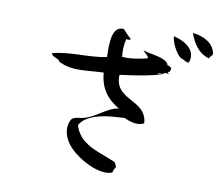

<svg xmlns="http://www.w3.org/2000/svg" viewBox="-86 -877 1171 1014"><g transform="rotate(10 500.0 -370.0)"><path d="M992 -683C982 -742 922 -768 868 -773C890 -715 919 -671 976 -655C976 -669 992 -669 992 -683ZM874 -615C886 -647 879 -672 862 -691C841 -716 805 -731 772 -739C776 -697 813 -631 840 -627C847 -626 857 -613 874 -615ZM788 -569C782 -577 773 -582 767 -581C758 -608 721 -617 685 -624C656 -629 627 -637 627 -637C637 -624 653 -618 658 -600C632 -593 565 -579 522 -584C519 -609 518 -647 528 -680C537 -679 548 -675 550 -686C534 -699 520 -715 506 -730C476 -734 459 -715 451 -686C441 -652 443 -604 444 -569C351 -549 241 -564 153 -538C162 -515 194 -520 200 -501C276 -462 352 -483 441 -485C447 -400 490 -348 553 -312C553 -312 537 -310 524 -305C483 -290 450 -261 411 -243C395 -236 379 -230 361 -228C338 -225 330 -223 317 -215C290 -176 300 -123 330 -82C370 -27 472 34 543 33C556 33 568 31 578 26C578 17 583 8 590 -2C592 -10 584 -23 578 -30C521 -56 457 -71 411 -107C386 -126 366 -152 355 -188C369 -215 396 -232 428 -244C482 -264 550 -266 593 -268C621 -253 670 -240 698 -259C694 -325 645 -347 600 -372C559 -395 522 -421 525 -488C595 -497 688 -510 748 -531C741 -537 726 -524 723 -531C734 -537 751 -531 757 -535C753 -547 773 -532 782 -541C782 -541 773 -542 773 -547C788 -548 786 -559 788 -569Z"/></g></svg>

Font: Yuji Syuku Std R
Style: Regular
Weight: 400
Designer: Kataoka Yuji
Foundry: Kinuta Font Factory
Version: Version 3.000;hotconv 1.0.111;makeotfexe 2.5.65597